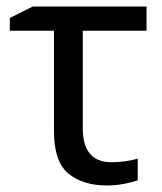

<svg xmlns="http://www.w3.org/2000/svg" viewBox="-20 -556 494 587"><path d="M428 -462H233V-164Q233 -60 321 -60Q341 -60 363 -63Q385 -66 401 -71V-5Q386 1 360 6Q334 11 307 11Q233 11 189 -25.5Q145 -62 145 -155V-462H10V-501L80 -536H428Z"/></svg>

Font: Noto Sans Display
Style: Regular
Weight: 400
Designer: Monotype Design team
Foundry: Monotype Imaging Inc.
Version: Version 1.000